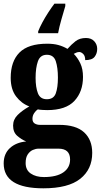

<svg xmlns="http://www.w3.org/2000/svg" viewBox="-27 -786 547 1041"><path d="M208 235Q-7 235 -7 100Q-7 48 26.5 17Q60 -14 115 -19Q89 -30 66.5 -49.5Q44 -69 44 -105Q44 -138 68.5 -162.5Q93 -187 132 -209Q89 -225 60 -263.5Q31 -302 31 -364Q31 -453 78.5 -501Q126 -549 229 -549Q263 -549 289 -542Q315 -535 339 -521Q360 -545 382.5 -562.5Q405 -580 439 -580Q468 -580 484 -562.5Q500 -545 500 -521Q500 -496 486 -478Q472 -460 435 -460Q435 -483 424 -493.5Q413 -504 403 -504Q394 -504 386.5 -500.5Q379 -497 373 -494Q394 -473 408.5 -442.5Q423 -412 423 -369Q423 -289 376.5 -239Q330 -189 229 -189Q219 -189 202.5 -190Q186 -191 178 -193Q168 -187 158.5 -173Q149 -159 149 -142Q149 -124 161 -116.5Q173 -109 190 -109H294Q385 -109 429 -68.5Q473 -28 473 43Q473 132 408 183.5Q343 235 208 235ZM227 -248Q264 -248 275.5 -280Q287 -312 287 -365Q287 -419 275.5 -454Q264 -489 227 -489Q191 -489 178.5 -453.5Q166 -418 166 -364Q166 -313 178.5 -280.5Q191 -248 227 -248ZM211 174Q280 174 316.5 148.5Q353 123 353 79Q353 20 290 20H182Q167 20 151 27Q135 34 123.5 51Q112 68 112 98Q112 136 140 155Q168 174 211 174ZM180 -616Q188 -637 202.5 -664Q217 -691 234.5 -718Q252 -745 268 -766H327V-753Q318 -723 306 -681Q294 -639 288 -606H180Z"/></svg>

Font: Noto Serif Thai Condensed ExtraBold
Style: Regular
Weight: 800
Width: 3
Designer: Monotype Design Team
Foundry: Monotype Imaging Inc.
Version: Version 2.002; ttfautohint (v1.8.4.7-5d5b)